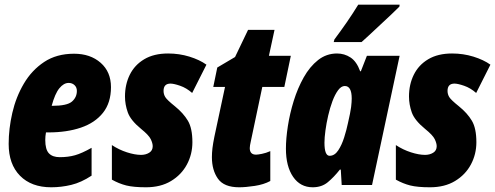

<svg xmlns="http://www.w3.org/2000/svg" viewBox="-20 -792 2120 822"><path d="M199.2 9.8Q114.3 9.8 65.7 -39.6Q17.1 -88.9 17.1 -175.8Q17.1 -240.7 32.7 -308.6Q48.3 -376.5 82 -433.8Q115.7 -491.2 168.9 -526.6Q222.2 -562 296.9 -562Q366.7 -562 410.9 -523.2Q455.1 -484.4 455.1 -418.9Q455.1 -352.1 420.9 -309.1Q386.7 -266.1 326.4 -245.6Q266.1 -225.1 187 -225.1H176.8Q173.8 -208.5 173.8 -192.9Q173.8 -151.9 189.5 -135.5Q205.1 -119.1 235.8 -119.1Q272 -119.1 301.3 -127.4Q330.6 -135.7 372.1 -159.2V-40Q327.6 -10.7 285.2 -0.5Q242.7 9.8 199.2 9.8ZM201.2 -338.9H203.1Q267.1 -338.9 288.1 -357.2Q309.1 -375.5 309.1 -402.8Q309.1 -418 299.1 -427.5Q289.1 -437 273.9 -437Q252.9 -437 234.1 -414.1Q215.3 -391.1 201.2 -338.9Z M605 9.8Q551.8 9.8 520.5 2Q489.3 -5.9 459 -22.9V-170.9Q489.3 -150.9 523.4 -139.9Q557.6 -128.9 584 -128.9Q604 -128.9 618.9 -138.2Q633.8 -147.5 633.8 -166Q633.8 -178.7 625.5 -196Q617.2 -213.4 584 -240.2Q539.1 -276.9 527.1 -310.8Q515.1 -344.7 515.1 -378.9Q515.1 -430.2 535.6 -471.9Q556.2 -513.7 597.4 -538.3Q638.7 -563 699.7 -563Q747.1 -563 790.8 -549.6Q834.5 -536.1 863.8 -515.1L802.7 -394Q778.3 -415.5 751.2 -424.8Q724.1 -434.1 710 -434.1Q680.2 -434.1 680.2 -402.8Q680.2 -388.7 687.5 -376.5Q694.8 -364.3 729 -336.9Q765.1 -307.6 784.4 -275.1Q803.7 -242.7 803.7 -183.1Q803.7 -131.8 780.3 -87.9Q756.8 -43.9 712.4 -17.1Q668 9.8 605 9.8Z M1003.9 9.8Q939 9.8 913.1 -26.9Q887.2 -63.5 887.2 -119.1Q887.2 -137.2 889.6 -158Q892.1 -178.7 897.9 -207L943.4 -419.9H893.1L910.2 -502.9L986.3 -547.9L1042 -664.1H1155.3L1131.3 -553.2H1225.1L1197.3 -419.9H1103L1053.2 -184.1Q1051.8 -177.2 1050.5 -170.4Q1049.3 -163.6 1049.3 -158.2Q1049.3 -129.9 1076.2 -129.9Q1083.5 -129.9 1101.1 -133.3Q1118.7 -136.7 1137.2 -145V-17.1Q1109.4 -2 1070.6 3.9Q1031.7 9.8 1003.9 9.8Z M1318.8 9.8Q1265.6 9.8 1234.9 -34.9Q1204.1 -79.6 1204.1 -155.8Q1204.1 -198.2 1212.4 -252Q1220.7 -305.7 1237.5 -360.1Q1254.4 -414.6 1280.3 -460.7Q1306.2 -506.8 1341.8 -534.9Q1377.4 -563 1422.9 -563Q1454.6 -563 1480.7 -545.9Q1506.8 -528.8 1522 -486.8H1524.9L1550.8 -553.2H1690.9L1572.8 0H1442.9L1439 -65.9H1435.1Q1409.7 -33.7 1383.5 -12Q1357.4 9.8 1318.8 9.8ZM1391.1 -125Q1412.6 -125 1428 -148.2Q1443.4 -171.4 1453.6 -204.1Q1463.9 -236.8 1469.7 -265.1Q1480.5 -311.5 1483.2 -333.7Q1485.8 -356 1485.8 -370.1Q1485.8 -423.8 1456.1 -423.8Q1440.9 -423.8 1427.5 -405.8Q1414.1 -387.7 1403.3 -358.9Q1392.6 -330.1 1385 -297.1Q1377.4 -264.2 1373.3 -233.4Q1369.1 -202.6 1369.1 -181.2Q1369.1 -125 1391.1 -125ZM1408.7 -611.8 1411.6 -623Q1439 -659.7 1464.4 -696.3Q1489.7 -732.9 1513.7 -772H1690.9L1689.9 -763.7Q1678.7 -752 1656 -730.7Q1633.3 -709.5 1607.4 -685.3Q1581.5 -661.1 1559.8 -640.9Q1538.1 -620.6 1527.8 -611.8Z M1820.8 9.8Q1767.6 9.8 1736.3 2Q1705.1 -5.9 1674.8 -22.9V-170.9Q1705.1 -150.9 1739.3 -139.9Q1773.4 -128.9 1799.8 -128.9Q1819.8 -128.9 1834.7 -138.2Q1849.6 -147.5 1849.6 -166Q1849.6 -178.7 1841.3 -196Q1833 -213.4 1799.8 -240.2Q1754.9 -276.9 1742.9 -310.8Q1731 -344.7 1731 -378.9Q1731 -430.2 1751.5 -471.9Q1772 -513.7 1813.2 -538.3Q1854.5 -563 1915.5 -563Q1962.9 -563 2006.6 -549.6Q2050.3 -536.1 2079.6 -515.1L2018.6 -394Q1994.1 -415.5 1967 -424.8Q1939.9 -434.1 1925.8 -434.1Q1896 -434.1 1896 -402.8Q1896 -388.7 1903.3 -376.5Q1910.6 -364.3 1944.8 -336.9Q1981 -307.6 2000.2 -275.1Q2019.5 -242.7 2019.5 -183.1Q2019.5 -131.8 1996.1 -87.9Q1972.7 -43.9 1928.2 -17.1Q1883.8 9.8 1820.8 9.8Z"/></svg>

Font: Open Sans Condensed ExtraBold
Style: Italic
Weight: 800
Width: 3
Italic angle: -12°
Designer: Monotype Design Team
Foundry: Monotype Imaging Inc.
Version: Version 3.003; ttfautohint (v1.8.4)